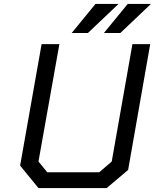

<svg xmlns="http://www.w3.org/2000/svg" viewBox="-20 -963 793 983"><path d="M347 -794 469 -943H587L430 -794ZM512 -794 634 -943H753L596 -794ZM526 0H177L83 -115L193 -737H284L177 -136L222 -81H488L552 -136L658 -737H749L636 -93Z"/></svg>

Font: Tomorrow
Style: Italic
Weight: 400
Italic angle: -10°
Designer: Tony de Marco, Monica Rizzolli
Foundry: Just in Type
Version: Version 2.002